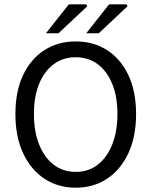

<svg xmlns="http://www.w3.org/2000/svg" viewBox="-20 -861 704 893"><path d="M332 12Q249.7 12 186.4 -29.9Q123.2 -71.8 87.4 -148.7Q51.7 -225.5 51.7 -330.8Q51.7 -436 87.4 -511.6Q123.2 -587.2 186.4 -627.7Q249.7 -668.3 332 -668.3Q414.9 -668.3 478.1 -627.7Q541.4 -587.2 577.1 -511.6Q612.9 -436 612.9 -330.8Q612.9 -225.5 577.1 -148.7Q541.4 -71.8 478.1 -29.9Q414.9 12 332 12ZM332 -61.5Q390.9 -61.5 434.2 -94.7Q477.5 -127.9 501.8 -188.6Q526.1 -249.3 526.1 -330.8Q526.1 -412.3 501.8 -471.4Q477.5 -530.4 434.2 -562.6Q390.9 -594.8 332 -594.8Q273.6 -594.8 230 -562.6Q186.4 -530.4 162.1 -471.4Q137.8 -412.3 137.8 -330.8Q137.8 -249.3 162.1 -188.6Q186.4 -127.9 230 -94.7Q273.6 -61.5 332 -61.5ZM193.7 -706.3 300.2 -841H380.8L385.8 -831.9L252 -706.3ZM381.1 -706.3 487.6 -841H568.2L573.1 -831.9L439.3 -706.3Z"/></svg>

Font: Source Sans 3
Style: Regular
Weight: 200
Designer: Paul D. Hunt
Foundry: Adobe
Version: Version 3.046;hotconv 1.0.118;makeotfexe 2.5.65603